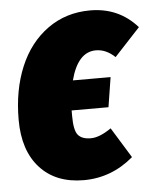

<svg xmlns="http://www.w3.org/2000/svg" viewBox="-46 -594 539 654"><g transform="rotate(-5 223.5 -267.0)"><path d="M251 -120.1Q280.8 -120.1 320.8 -147.9L384.8 -43.9Q309.6 20 214.8 20Q119.6 20 65.4 -39.3Q11.2 -98.6 11.2 -204.1Q11.2 -305.7 44.4 -384.8Q77.6 -463.9 140.4 -509Q203.1 -554.2 286.1 -554.2Q383.8 -554.2 446.8 -482.9L358.9 -388.2Q328.6 -417 293.9 -417Q231.9 -417 207 -321.8H335.9L319.8 -220.2H193.8V-201.2Q193.8 -151.9 207.3 -136Q220.7 -120.1 251 -120.1Z"/></g></svg>

Font: Fira Sans Compressed Heavy
Style: Italic
Weight: 900
Width: 3
Italic angle: -8°
Designer: Carrois Corporate & Edenspiekermann AG
Foundry: Carrois Corporate GbR & Edenspiekermann AG
Version: Version 4.203;PS 004.203;hotconv 1.0.88;makeotf.lib2.5.64775